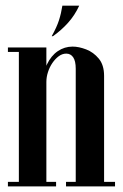

<svg xmlns="http://www.w3.org/2000/svg" viewBox="-20 -664 438 684"><path d="M132.8 -17.5V-359.2Q132.8 -404 147.4 -434.8Q162 -465.5 185.9 -481.8Q209.8 -498 238.5 -498Q260.8 -498 286.9 -488Q313 -478 331.9 -455.2Q350.8 -432.5 350.8 -393.8V0H249.8V-419Q249.8 -446.5 240.8 -459.8Q231.8 -473 216 -473Q202 -473 189.4 -463.8Q176.8 -454.5 166.6 -439.6Q156.5 -424.8 150.9 -407.1Q145.2 -389.5 145.2 -372.2V-17.5ZM47.2 0V-495H145.2V0ZM145.2 0V-16H179.8V0ZM8.2 0V-16H47.2V0ZM8.2 -479V-495H47.2V-479ZM350.8 0V-16H389.8V0ZM215.2 0V-16H249.8V0ZM168.5 -535H164.2Q182.2 -567.2 190.1 -591.9Q198 -616.5 202.2 -643.8H262.2Q246.5 -609.5 221.9 -582.2Q197.2 -555 168.5 -535Z"/></svg>

Font: Emberly Black
Style: Regular
Weight: 900
Designer: Rajesh Rajput
Foundry: Rajesh Rajput
Version: Version 1.000